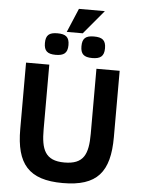

<svg xmlns="http://www.w3.org/2000/svg" viewBox="-65 -1070 833 1136"><g transform="rotate(5 351.0 -502.5)"><path d="M350 -107C234.4 -107 211 -173.7 211 -292V-676H73V-282C73 -74.8 148.2 15 351 15C555.1 15 629 -74.6 629 -282V-676H491V-290C491 -167.9 464.8 -107 350 -107ZM460 -865C411.2 -865 391 -848.4 391 -801C391 -755.2 410.9 -737 460 -737C508 -737 531 -752.8 531 -801C531 -849.3 509.2 -865 460 -865ZM243 -865C194.2 -865 174 -848.4 174 -801C174 -755.2 193.9 -737 243 -737C291 -737 314 -752.8 314 -801C314 -849.3 292.2 -865 243 -865ZM297 -878H392L511 -1020H357Z"/></g></svg>

Font: Fog Sans
Style: Bold
Weight: 700
Foundry: Intel Corporation
Version: Version 1.00